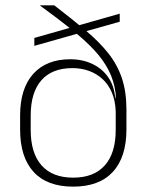

<svg xmlns="http://www.w3.org/2000/svg" viewBox="-20 -684 546 716"><path d="M253 12Q155.5 12 105.2 -43Q55 -98 55 -201V-253.5Q55 -354 104 -408.5Q153 -463 242 -463Q288.5 -463 325.2 -445.2Q362 -427.5 384.2 -395Q406.5 -362.5 409.5 -318L421 -317.5L411.5 -269Q410 -309 397 -339.2Q384 -369.5 362 -389.5Q340 -409.5 311.5 -419.8Q283 -430 250 -430Q174 -430 134.2 -384.5Q94.5 -339 94.5 -253.5V-199.5Q94.5 -113 135 -67.2Q175.5 -21.5 253 -21.5Q330 -21.5 370.8 -67.2Q411.5 -113 411.5 -199.5Q411.5 -225.5 411.5 -251Q411.5 -276.5 411.5 -303.5Q411 -312.5 411 -319.2Q411 -326 411.5 -334.5Q405.5 -382 385.5 -421.2Q365.5 -460.5 330.8 -497.8Q296 -535 245.8 -575Q195.5 -615 129 -663.5V-664H182.5Q249.5 -612.5 300 -570Q350.5 -527.5 384 -485.2Q417.5 -443 434.5 -392.5Q451.5 -342 451.5 -275V-201.5Q451.5 -98 400.8 -43Q350 12 253 12ZM426.5 -603 108 -513V-542.5L426.5 -633Z"/></svg>

Font: Anek Devanagari ExtraLight
Style: Regular
Weight: 250
Designer: Kailash Malviya (Devanagari) & Yesha Goshar (Latin)
Foundry: Ek Type
Version: Version 1.003